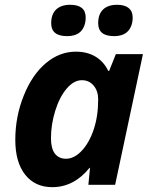

<svg xmlns="http://www.w3.org/2000/svg" viewBox="-20 -772 634 802"><path d="M198.2 9.8Q126.5 9.8 85.2 -42.2Q43.9 -94.2 43.9 -188Q43.9 -284.7 79.1 -372.3Q114.3 -460 171.4 -508.1Q228.5 -556.2 296.9 -556.2Q344.2 -556.2 378.7 -535.6Q413.1 -515.1 432.1 -476.1H436L463.9 -545.9H577.1L460.9 0H349.1L356 -70.8H354Q288.6 9.8 198.2 9.8ZM255.9 -108.9Q289.6 -108.9 320.8 -141.6Q352.1 -174.3 371.1 -230.2Q390.1 -286.1 390.1 -356.9Q390.1 -391.6 371.3 -414.3Q352.5 -437 321.8 -437Q288.6 -437 258.5 -401.9Q228.5 -366.7 210.7 -309.1Q192.9 -251.5 192.9 -194.8Q192.9 -151.9 209.2 -130.4Q225.6 -108.9 255.9 -108.9ZM193.8 -674.8Q193.8 -712.9 214.6 -732.4Q235.4 -752 272.9 -752Q337.9 -752 337.9 -699.2Q337.9 -663.6 318.8 -642.3Q299.8 -621.1 259.8 -621.1Q193.8 -621.1 193.8 -674.8ZM390.1 -674.8Q390.1 -712.9 410.6 -732.4Q431.2 -752 469.2 -752Q501 -752 517.6 -738.3Q534.2 -724.6 534.2 -699.2Q534.2 -663.6 514.9 -642.3Q495.6 -621.1 456.1 -621.1Q390.1 -621.1 390.1 -674.8Z"/></svg>

Font: TypoPRO Open Sans
Style: Bold Italic
Weight: 700
Italic angle: -12°
Foundry: Ascender Corporation
Version: Version 1.10